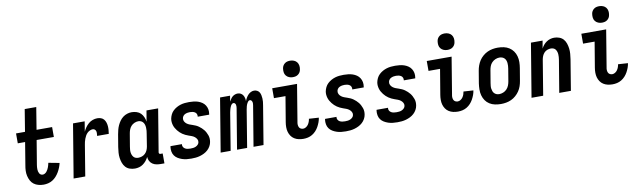

<svg xmlns="http://www.w3.org/2000/svg" viewBox="-43 -1288 6087 1835"><g transform="rotate(-10 3000.0 -371.0)"><path d="M268 8Q242 8 217.5 1.5Q193 -5 173.5 -19.5Q154 -34 142.5 -56Q131 -78 125.5 -102.5Q120 -127 121 -153Q122 -179 127 -205L163 -424H92V-520H179L214 -735H326L291 -520H442V-424H275L236 -189Q234 -179 233.5 -168Q233 -157 233 -146.5Q233 -136 235.5 -126Q238 -116 243 -107Q248 -98 256.5 -93Q265 -88 276 -88Q286 -88 296.5 -94Q307 -100 314 -109Q321 -118 326.5 -128Q332 -138 335.5 -148Q339 -158 342 -168.5Q345 -179 347 -190L453 -170Q448 -148 439.5 -126.5Q431 -105 419 -84.5Q407 -64 391 -46Q375 -28 355 -15.5Q335 -3 312.5 2.5Q290 8 268 8Z M559 0 645 -520H758L742 -422Q751 -442 764.5 -461.5Q778 -481 796 -496.5Q814 -512 836.5 -520Q859 -528 881 -528Q900 -528 917 -522Q934 -516 945 -502.5Q956 -489 961.5 -472Q967 -455 968.5 -436.5Q970 -418 968.5 -399.5Q967 -381 964 -362H851Q852 -373 853 -384.5Q854 -396 851.5 -406.5Q849 -417 840.5 -424.5Q832 -432 821 -432Q807 -432 792.5 -425.5Q778 -419 767 -408Q756 -397 748.5 -383.5Q741 -370 735.5 -355.5Q730 -341 726.5 -326.5Q723 -312 721 -298L672 0Z M1439 8H1403Q1382 8 1361.5 4Q1341 0 1324 -11.5Q1307 -23 1297.5 -41.5Q1288 -60 1287 -81Q1278 -62 1264 -45Q1250 -28 1232.5 -15.5Q1215 -3 1194.5 2.5Q1174 8 1154 8Q1127 8 1103 -0.5Q1079 -9 1063 -27Q1047 -45 1038.5 -68.5Q1030 -92 1026.5 -117.5Q1023 -143 1025 -169.5Q1027 -196 1031 -222L1051 -342Q1055 -364 1060.5 -385.5Q1066 -407 1075.5 -427.5Q1085 -448 1098.5 -467Q1112 -486 1130.5 -500Q1149 -514 1171 -521Q1193 -528 1214 -528Q1239 -528 1262.5 -520.5Q1286 -513 1302 -497Q1318 -481 1327.5 -459Q1337 -437 1340 -414L1358 -520H1471L1403 -108Q1402 -104 1402.5 -100Q1403 -96 1405.5 -93Q1408 -90 1411.5 -89Q1415 -88 1419 -88H1439ZM1202 -88Q1220 -88 1238 -94Q1256 -100 1270 -113.5Q1284 -127 1291.5 -144.5Q1299 -162 1302 -180L1321 -300Q1324 -314 1325 -328.5Q1326 -343 1325.5 -357Q1325 -371 1321.5 -384.5Q1318 -398 1310 -409Q1302 -420 1289.5 -426Q1277 -432 1263 -432Q1244 -432 1224.5 -423.5Q1205 -415 1191.5 -399.5Q1178 -384 1171.5 -365Q1165 -346 1162 -327L1142 -207Q1140 -193 1138.5 -179.5Q1137 -166 1138.5 -153Q1140 -140 1144.5 -128Q1149 -116 1157 -106.5Q1165 -97 1177 -92.5Q1189 -88 1202 -88Z M1701 8Q1678 8 1655.5 5.5Q1633 3 1612 -4Q1591 -11 1572 -22.5Q1553 -34 1540.5 -51.5Q1528 -69 1524 -91.5Q1520 -114 1523 -137L1525 -144H1636L1635 -142Q1633 -128 1639.5 -116.5Q1646 -105 1657.5 -98.5Q1669 -92 1682.5 -90Q1696 -88 1709 -88Q1722 -88 1735 -89.5Q1748 -91 1760.5 -96.5Q1773 -102 1782.5 -112Q1792 -122 1794 -135Q1797 -151 1789 -165Q1781 -179 1768.5 -188.5Q1756 -198 1741 -203.5Q1726 -209 1711.5 -214Q1697 -219 1682.5 -226Q1668 -233 1655.5 -241.5Q1643 -250 1632 -260.5Q1621 -271 1611.5 -283Q1602 -295 1594 -309Q1586 -323 1581.5 -338Q1577 -353 1575.5 -369Q1574 -385 1577 -402Q1581 -422 1590.5 -441.5Q1600 -461 1616 -476Q1632 -491 1651 -501.5Q1670 -512 1690 -518Q1710 -524 1730.5 -526Q1751 -528 1772 -528Q1794 -528 1816.5 -525.5Q1839 -523 1859.5 -516Q1880 -509 1897.5 -497Q1915 -485 1926.5 -467Q1938 -449 1942 -427.5Q1946 -406 1942 -383L1941 -376H1830V-378Q1832 -391 1827 -402.5Q1822 -414 1811.5 -420.5Q1801 -427 1788.5 -429.5Q1776 -432 1764 -432Q1752 -432 1740.5 -430Q1729 -428 1717.5 -423Q1706 -418 1698 -408Q1690 -398 1688 -386Q1685 -369 1692.5 -355Q1700 -341 1712.5 -331.5Q1725 -322 1739.5 -316.5Q1754 -311 1769.5 -306Q1785 -301 1799 -294.5Q1813 -288 1825.5 -279Q1838 -270 1849.5 -259.5Q1861 -249 1870.5 -237Q1880 -225 1887 -211.5Q1894 -198 1899.5 -183Q1905 -168 1906 -151.5Q1907 -135 1904 -118Q1901 -98 1890 -78Q1879 -58 1862.5 -43Q1846 -28 1826 -18Q1806 -8 1785 -2Q1764 4 1743 6Q1722 8 1701 8Z M1986 0 2072 -520H2169L2160 -464Q2167 -476 2174.5 -488Q2182 -500 2192.5 -509Q2203 -518 2216.5 -523Q2230 -528 2243 -528Q2260 -528 2273.5 -520.5Q2287 -513 2295 -500.5Q2303 -488 2306.5 -473Q2310 -458 2310 -442Q2315 -457 2324 -472.5Q2333 -488 2344.5 -500.5Q2356 -513 2371.5 -520.5Q2387 -528 2403 -528Q2419 -528 2433 -520.5Q2447 -513 2454.5 -500Q2462 -487 2465 -471.5Q2468 -456 2469 -440.5Q2470 -425 2468.5 -408.5Q2467 -392 2464 -376L2402 0H2305L2370 -392Q2371 -400 2371.5 -408.5Q2372 -417 2369.5 -425Q2367 -433 2361.5 -439Q2356 -445 2348 -445Q2339 -445 2332.5 -438.5Q2326 -432 2322 -424.5Q2318 -417 2314.5 -409Q2311 -401 2309 -392.5Q2307 -384 2305.5 -376Q2304 -368 2302 -360L2243 0H2145L2210 -392Q2211 -400 2211.5 -408.5Q2212 -417 2210 -425Q2208 -433 2202.5 -439Q2197 -445 2188 -445Q2180 -445 2173 -438.5Q2166 -432 2162 -424.5Q2158 -417 2155 -409Q2152 -401 2149.5 -392.5Q2147 -384 2145.5 -376Q2144 -368 2142 -360L2083 0Z M2789 8Q2765 8 2742.5 3Q2720 -2 2701 -14Q2682 -26 2669.5 -44.5Q2657 -63 2651 -84.5Q2645 -106 2645 -130Q2645 -154 2649 -178L2690 -424H2578V-520H2819L2760 -162Q2757 -149 2757.5 -136Q2758 -123 2763 -111.5Q2768 -100 2779 -94Q2790 -88 2803 -88Q2817 -88 2830.5 -96.5Q2844 -105 2852.5 -117.5Q2861 -130 2866 -144Q2871 -158 2873 -172L2968 -166Q2965 -144 2957 -122.5Q2949 -101 2938 -81Q2927 -61 2911 -43.5Q2895 -26 2875 -14Q2855 -2 2833 3Q2811 8 2789 8ZM2791 -590Q2772 -590 2755 -597Q2738 -604 2726.5 -618Q2715 -632 2712.5 -651Q2710 -670 2713 -689Q2715 -703 2722 -715Q2729 -727 2740.5 -735.5Q2752 -744 2765 -747Q2778 -750 2792 -750Q2811 -750 2828.5 -743Q2846 -736 2857 -722Q2868 -708 2871 -689Q2874 -670 2870 -651Q2868 -637 2861 -625Q2854 -613 2842.5 -604.5Q2831 -596 2818 -593Q2805 -590 2791 -590Z M3201 8Q3178 8 3155.5 5.5Q3133 3 3112 -4Q3091 -11 3072 -22.5Q3053 -34 3040.5 -51.5Q3028 -69 3024 -91.5Q3020 -114 3023 -137L3025 -144H3136L3135 -142Q3133 -128 3139.5 -116.5Q3146 -105 3157.5 -98.5Q3169 -92 3182.5 -90Q3196 -88 3209 -88Q3222 -88 3235 -89.5Q3248 -91 3260.5 -96.5Q3273 -102 3282.5 -112Q3292 -122 3294 -135Q3297 -151 3289 -165Q3281 -179 3268.5 -188.5Q3256 -198 3241 -203.5Q3226 -209 3211.5 -214Q3197 -219 3182.5 -226Q3168 -233 3155.5 -241.5Q3143 -250 3132 -260.5Q3121 -271 3111.5 -283Q3102 -295 3094 -309Q3086 -323 3081.5 -338Q3077 -353 3075.5 -369Q3074 -385 3077 -402Q3081 -422 3090.5 -441.5Q3100 -461 3116 -476Q3132 -491 3151 -501.5Q3170 -512 3190 -518Q3210 -524 3230.5 -526Q3251 -528 3272 -528Q3294 -528 3316.5 -525.5Q3339 -523 3359.5 -516Q3380 -509 3397.5 -497Q3415 -485 3426.5 -467Q3438 -449 3442 -427.5Q3446 -406 3442 -383L3441 -376H3330V-378Q3332 -391 3327 -402.5Q3322 -414 3311.5 -420.5Q3301 -427 3288.5 -429.5Q3276 -432 3264 -432Q3252 -432 3240.5 -430Q3229 -428 3217.5 -423Q3206 -418 3198 -408Q3190 -398 3188 -386Q3185 -369 3192.5 -355Q3200 -341 3212.5 -331.5Q3225 -322 3239.5 -316.5Q3254 -311 3269.5 -306Q3285 -301 3299 -294.5Q3313 -288 3325.5 -279Q3338 -270 3349.5 -259.5Q3361 -249 3370.5 -237Q3380 -225 3387 -211.5Q3394 -198 3399.5 -183Q3405 -168 3406 -151.5Q3407 -135 3404 -118Q3401 -98 3390 -78Q3379 -58 3362.5 -43Q3346 -28 3326 -18Q3306 -8 3285 -2Q3264 4 3243 6Q3222 8 3201 8Z M3701 8Q3678 8 3655.5 5.5Q3633 3 3612 -4Q3591 -11 3572 -22.5Q3553 -34 3540.5 -51.5Q3528 -69 3524 -91.5Q3520 -114 3523 -137L3525 -144H3636L3635 -142Q3633 -128 3639.5 -116.5Q3646 -105 3657.5 -98.5Q3669 -92 3682.5 -90Q3696 -88 3709 -88Q3722 -88 3735 -89.5Q3748 -91 3760.5 -96.5Q3773 -102 3782.5 -112Q3792 -122 3794 -135Q3797 -151 3789 -165Q3781 -179 3768.5 -188.5Q3756 -198 3741 -203.5Q3726 -209 3711.5 -214Q3697 -219 3682.5 -226Q3668 -233 3655.5 -241.5Q3643 -250 3632 -260.5Q3621 -271 3611.5 -283Q3602 -295 3594 -309Q3586 -323 3581.5 -338Q3577 -353 3575.5 -369Q3574 -385 3577 -402Q3581 -422 3590.5 -441.5Q3600 -461 3616 -476Q3632 -491 3651 -501.5Q3670 -512 3690 -518Q3710 -524 3730.5 -526Q3751 -528 3772 -528Q3794 -528 3816.5 -525.5Q3839 -523 3859.5 -516Q3880 -509 3897.5 -497Q3915 -485 3926.5 -467Q3938 -449 3942 -427.5Q3946 -406 3942 -383L3941 -376H3830V-378Q3832 -391 3827 -402.5Q3822 -414 3811.5 -420.5Q3801 -427 3788.5 -429.5Q3776 -432 3764 -432Q3752 -432 3740.5 -430Q3729 -428 3717.5 -423Q3706 -418 3698 -408Q3690 -398 3688 -386Q3685 -369 3692.5 -355Q3700 -341 3712.5 -331.5Q3725 -322 3739.5 -316.5Q3754 -311 3769.5 -306Q3785 -301 3799 -294.5Q3813 -288 3825.5 -279Q3838 -270 3849.5 -259.5Q3861 -249 3870.5 -237Q3880 -225 3887 -211.5Q3894 -198 3899.5 -183Q3905 -168 3906 -151.5Q3907 -135 3904 -118Q3901 -98 3890 -78Q3879 -58 3862.5 -43Q3846 -28 3826 -18Q3806 -8 3785 -2Q3764 4 3743 6Q3722 8 3701 8Z M4289 8Q4265 8 4242.5 3Q4220 -2 4201 -14Q4182 -26 4169.5 -44.5Q4157 -63 4151 -84.5Q4145 -106 4145 -130Q4145 -154 4149 -178L4190 -424H4078V-520H4319L4260 -162Q4257 -149 4257.5 -136Q4258 -123 4263 -111.5Q4268 -100 4279 -94Q4290 -88 4303 -88Q4317 -88 4330.5 -96.5Q4344 -105 4352.5 -117.5Q4361 -130 4366 -144Q4371 -158 4373 -172L4468 -166Q4465 -144 4457 -122.5Q4449 -101 4438 -81Q4427 -61 4411 -43.5Q4395 -26 4375 -14Q4355 -2 4333 3Q4311 8 4289 8ZM4291 -590Q4272 -590 4255 -597Q4238 -604 4226.5 -618Q4215 -632 4212.5 -651Q4210 -670 4213 -689Q4215 -703 4222 -715Q4229 -727 4240.5 -735.5Q4252 -744 4265 -747Q4278 -750 4292 -750Q4311 -750 4328.5 -743Q4346 -736 4357 -722Q4368 -708 4371 -689Q4374 -670 4370 -651Q4368 -637 4361 -625Q4354 -613 4342.5 -604.5Q4331 -596 4318 -593Q4305 -590 4291 -590Z M4706 8Q4676 8 4647.5 2Q4619 -4 4595.5 -19Q4572 -34 4556.5 -56.5Q4541 -79 4533.5 -106.5Q4526 -134 4526.5 -163.5Q4527 -193 4531 -222L4551 -342Q4555 -367 4564 -392Q4573 -417 4587.5 -439Q4602 -461 4623 -479Q4644 -497 4668 -508Q4692 -519 4717 -523.5Q4742 -528 4767 -528Q4797 -528 4825.5 -522Q4854 -516 4877.5 -501Q4901 -486 4917 -463.5Q4933 -441 4940.5 -413.5Q4948 -386 4947.5 -356.5Q4947 -327 4942 -298L4922 -178Q4918 -153 4909.5 -128Q4901 -103 4886 -81Q4871 -59 4850.5 -41Q4830 -23 4806 -12Q4782 -1 4756.5 3.5Q4731 8 4706 8ZM4706 -88Q4725 -88 4745 -96Q4765 -104 4779.5 -119.5Q4794 -135 4801.5 -154.5Q4809 -174 4812 -193L4832 -313Q4834 -327 4835 -340.5Q4836 -354 4834.5 -367.5Q4833 -381 4828.5 -393Q4824 -405 4815 -414Q4806 -423 4793.5 -427.5Q4781 -432 4767 -432Q4748 -432 4728.5 -424Q4709 -416 4694 -400.5Q4679 -385 4672 -365.5Q4665 -346 4662 -327L4642 -207Q4640 -193 4638.5 -179.5Q4637 -166 4639 -152.5Q4641 -139 4645.5 -127Q4650 -115 4659 -106Q4668 -97 4680 -92.5Q4692 -88 4706 -88Z M5003 0 5089 -520H5202L5189 -445Q5198 -463 5211 -478.5Q5224 -494 5241 -505.5Q5258 -517 5277 -522.5Q5296 -528 5315 -528Q5341 -528 5365 -519Q5389 -510 5404.5 -492Q5420 -474 5428 -450Q5436 -426 5439 -401Q5442 -376 5440 -350Q5438 -324 5434 -298L5385 0H5272L5324 -313Q5326 -326 5327 -339.5Q5328 -353 5327 -366Q5326 -379 5322 -391Q5318 -403 5311 -412.5Q5304 -422 5292 -427Q5280 -432 5267 -432Q5249 -432 5231.5 -425.5Q5214 -419 5201.5 -405.5Q5189 -392 5182 -375Q5175 -358 5172 -340L5116 0Z M5789 8Q5765 8 5742.5 3Q5720 -2 5701 -14Q5682 -26 5669.5 -44.5Q5657 -63 5651 -84.5Q5645 -106 5645 -130Q5645 -154 5649 -178L5690 -424H5578V-520H5819L5760 -162Q5757 -149 5757.5 -136Q5758 -123 5763 -111.5Q5768 -100 5779 -94Q5790 -88 5803 -88Q5817 -88 5830.5 -96.5Q5844 -105 5852.5 -117.5Q5861 -130 5866 -144Q5871 -158 5873 -172L5968 -166Q5965 -144 5957 -122.5Q5949 -101 5938 -81Q5927 -61 5911 -43.5Q5895 -26 5875 -14Q5855 -2 5833 3Q5811 8 5789 8ZM5791 -590Q5772 -590 5755 -597Q5738 -604 5726.5 -618Q5715 -632 5712.5 -651Q5710 -670 5713 -689Q5715 -703 5722 -715Q5729 -727 5740.5 -735.5Q5752 -744 5765 -747Q5778 -750 5792 -750Q5811 -750 5828.5 -743Q5846 -736 5857 -722Q5868 -708 5871 -689Q5874 -670 5870 -651Q5868 -637 5861 -625Q5854 -613 5842.5 -604.5Q5831 -596 5818 -593Q5805 -590 5791 -590Z"/></g></svg>

Font: Iosevka
Style: Bold Italic
Weight: 700
Italic angle: -9°
Monospace: yes
Designer: Belleve Invis
Foundry: Belleve Invis
Version: Version 32.5.0; ttfautohint (v1.8.4)